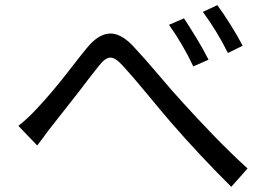

<svg xmlns="http://www.w3.org/2000/svg" viewBox="-20 -746 1040 743"><path d="M692 -675Q712 -645 740 -599Q768 -553 787 -515L728 -489Q688 -574 634 -650ZM821 -726Q842 -698 871 -652Q900 -606 919 -569L862 -541Q819 -627 765 -700ZM51 -259Q85 -285 122 -325Q181 -387 255 -483Q288 -526 316 -560Q358 -612 401 -616Q444 -620 492 -571Q538 -522 593 -457Q645 -395 692 -344Q738 -293 804 -224.5Q870 -156 938 -94L875 -23Q753 -144 641 -273Q598 -323 553 -378Q496 -447 455 -492Q425 -525 405 -523Q385 -521 361 -489Q329 -449 285 -391Q227 -317 183 -261Q165 -239 149 -216Q135 -197 124 -183Z"/></svg>

Font: Noto Sans CJK KR Regular (TTF)
Style: Regular
Weight: 400
Designer: Ryoko NISHIZUKA 西塚涼子 (kana & ideographs); Paul D. Hunt (Latin, Greek & Cyrillic); Wenlong ZHANG 张文龙 (bopomofo); Sandoll 
Foundry: Adobe Systems Incorporated
Version: Version 1.004;PS 1.004;hotconv 1.0.82;makeotf.lib2.5.63406